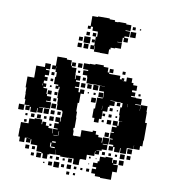

<svg xmlns="http://www.w3.org/2000/svg" viewBox="-84 -817 811 906"><g transform="rotate(10 321.0 -364.0)"><path d="M72 -99H48V-121H40V-161H41V-190H77V-214H102V-219H138V-197H141V-210H159V-194H173V-185H194V-163H196V-185H217V-189H198V-213H217V-220H199V-242H221V-224H224V-247H245H226V-273H222V-277H196V-305H194V-331H190V-371H192V-385H187V-374H173V-388H184V-394H163V-428H184H167V-451H160V-478H159V-462H141V-480H157V-524H203V-518H227V-493H231V-510H249V-492H232V-486H255V-457H256V-434H259V-452H281V-430H263V-423H282V-399H263V-394H283V-376H290V-391H310V-371H295V-326H289V-310V-284H293V-256H295V-206H290V-194H293V-170H299V-168H301V-170H329V-202H382V-209H398V-193H412V-183H432V-160H435V-186H465V-156H439V-153H462V-129H439V-122H415V-120H429V-102H411V-116H409V-92H379H374V-67H347V-64H344V-37H316V-63H289V-62H251V-67H226V-90H225V-66H199V-62H161V-67H136V-94H133V-95H104V-118H100V-101H80V-121H97V-122H80V-121H72ZM401 -250H379V-269H368V-313H374V-337H375V-366H401V-370H403V-393H402V-399H378V-423H402V-424H373V-425H347V-424H313V-452H311V-460H289V-482H311V-487H286V-515H314V-517H340V-521H380V-514H403V-492H411V-510H429V-492H411V-486H435V-470V-486H465V-470H474V-477H486V-465H479V-464H497V-484H523V-463H532V-453H552V-429H532V-420H549V-402H532V-397H556V-395H584V-367H557V-364H583V-339H584V-367H616V-339H618V-309V-288H627V-234V-204H625V-176H614V-157H586V-174H585V-156H556V-155H554V-127H526V-150H523V-128H497V-150H490V-131H470V-151H489V-159H468V-183H481V-187H466V-215H481V-219H468V-243H489V-250H469V-272H491V-252H497V-274H511V-275H494V-302H491V-340H498V-361H490V-362H461V-364H439V-362H461V-340H439V-332H433V-308H412V-269H401ZM280 -491H260V-511H280ZM487 -494H473V-508H487ZM70 -251H50V-271H67V-274H43V-300H39V-329H38V-355H34V-407H66V-417V-465H107V-484H133V-458H114V-453H132V-429H114V-420H129V-402H114V-389H128V-373H117V-367H136V-341H140V-332H161V-310H140V-306H165V-276H136V-275H113V-273H132V-249H108V-268H105V-246H75V-268H70ZM275 -466H265V-476H275ZM307 -434H293V-448H307ZM157 -434H143V-448H157ZM372 -399H348V-423H372ZM340 -401H320V-421H340ZM310 -401H290V-421H310ZM156 -405H144V-417H156ZM575 -406H565V-416H575ZM401 -370H379V-392H401ZM112 -378V-387H110V-378ZM365 -376H355V-386H365ZM154 -377H146V-385H154ZM333 -378H327V-384H333ZM371 -340H349V-362H371ZM523 -346V-361H522V-346ZM159 -342H141V-360H159ZM488 -343H472V-359H488ZM187 -344H173V-358H187ZM407 -313V-332H406V-313ZM457 -314H443V-328H457ZM187 -314H173V-328H187ZM483 -318H477V-324H483ZM191 -280H169V-302H191ZM457 -284H443V-298H457ZM426 -285H414V-297H426ZM484 -287H476V-295H484ZM43 -248H17V-274H43ZM162 -249H138V-273H162ZM460 -251H440V-271H460ZM189 -252H171V-270H189ZM218 -254H203V-269H218ZM425 -256H415V-266H425ZM190 -221H170V-241H190ZM129 -222H111V-240H129ZM98 -223H82V-239H98ZM156 -225H144V-237H156ZM65 -226H55V-236H65ZM460 -191H440V-211H460ZM66 -195H54V-207H66ZM185 -196H175V-206H185ZM226 -158V-178H224V-158ZM202 -155H223V-157H202ZM581 -130H559V-152H581ZM202 -121H219V-127H202ZM551 -100H529V-122H551ZM579 -102H561V-120H579ZM199 -100V-96H219V-101H200V-119H195V-100ZM457 -104H443V-118H457ZM486 -105H474V-117H486ZM515 -106H505V-116H515ZM506 5H454V1H428V-10H409V-32H428V-41H410V-61H430V-43V-71H437V-94H463V-75V-98H497V-75H501V-90H519V-72H504V-68H527V-34H506ZM551 -70H529V-92H551ZM99 -72H81V-90H99ZM127 -74H113V-88H127ZM394 -77H386V-85H394ZM422 -79H418V-83H422ZM191 -40H169V-62H191ZM161 -40H139V-62H161ZM309 -42H291V-60H309ZM247 -44H233V-58H247ZM127 -44H113V-58H127ZM216 -45H204V-57H216ZM275 -46H265V-56H275ZM392 -49H388V-53H392ZM253 -8H227V-34H253ZM310 -11H290V-31H310ZM219 -12H201V-30H219ZM277 -14H263V-28H277ZM397 -14H383V-28H397ZM336 -15H324V-27H336ZM365 -16H355V-26H365ZM183 -18H177V-24H183ZM307 16H293V2H307ZM335 14H325V4H335ZM320 -587H302V-605H319V-648H325V-669H324V-688V-673H298V-691H288V-679H274V-693H286V-741H313V-744H369V-740H395V-733H412V-735H450V-730H475V-702H452V-699H474V-673H452V-666H471V-646H451V-665H445V-642H423V-640H445V-612H418V-609H397V-600H391V-576H351V-577H322V-604H320ZM498 -709H484V-723H498ZM524 -713H518V-719H524ZM504 -673H478V-699H504ZM289 -648H273V-664H289ZM319 -648H303V-664H319ZM296 -611H266V-641H296ZM260 -617H242V-635H260ZM318 -619H304V-633H318ZM292 -585H270V-607H292ZM261 -586H241V-606H261Z"/></g></svg>

Font: Rubik Storm
Style: Regular
Weight: 400
Designer: Hubert and Fischer, NaN
Foundry: Hubert and Fischer, NaN
Version: Version 2.201